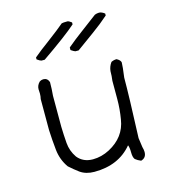

<svg xmlns="http://www.w3.org/2000/svg" viewBox="-104 -781 771 862"><g transform="rotate(-15 281.0 -350.5)"><path d="M303 -556H288Q283 -557 268 -567V-579Q301 -607 339 -635Q377 -663 415 -692Q425 -696 435 -696Q447 -696 461 -685V-676Q426 -645 385 -615.5Q344 -586 303 -556ZM145 -555H130Q124 -556 110 -566V-575Q142 -602 178 -628Q238 -673 261 -693Q267 -695 288 -695Q294 -695 307 -685V-676Q261 -635 145 -555ZM446 -5Q431 -11 420 -20Q412 -30 412 -53Q412 -76 407 -87Q344 -11 231 -11Q192 -11 165 -30Q142 -47 121 -66Q94 -104 89 -151.5Q84 -199 82 -245V-389Q85 -401 85 -414L84 -434Q84 -452 98 -466Q106 -471 109 -471Q112 -471 116 -472Q135 -472 142 -452Q142 -420 139 -389V-245Q140 -206 143 -168.5Q146 -131 168 -99Q194 -67 239 -67Q279 -67 317 -87Q394 -128 406 -207Q414 -253 414 -301V-385Q417 -406 417 -429Q419 -450 432 -468Q444 -474 457 -474Q474 -465 476 -454Q476 -436 469 -385Q469 -301 461 -106L467 -63Q471 -49 471 -39Q471 -12 446 -5Z"/></g></svg>

Font: Yozai
Style: Regular
Weight: 400
Designer: LXGW / Y.OzVox
Foundry: LXGW / Y.OzVox
Version: Version 0.861;October 22, 2024